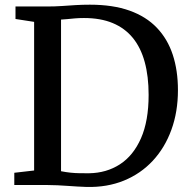

<svg xmlns="http://www.w3.org/2000/svg" viewBox="-20 -770 794 799"><path d="M340.5 8Q322 7.5 301.8 6.2Q281.5 5 260.5 3.5Q239.5 2 219 1Q198.5 0 179 0H39.5V-51L122 -60.5V-679L44.5 -691V-743H177.5Q209 -743 237.8 -745Q266.5 -747 295 -748.8Q323.5 -750.5 354 -750.5Q450 -750.5 519.2 -725.8Q588.5 -701 633 -654.2Q677.5 -607.5 699 -542Q720.5 -476.5 720.5 -395Q720.5 -304.5 693.2 -229.8Q666 -155 615.8 -101Q565.5 -47 495.8 -18.5Q426 10 340.5 8ZM350.5 -49Q423 -50 479 -86.2Q535 -122.5 566.8 -194.8Q598.5 -267 598.5 -375Q598.5 -452.5 582.2 -512Q566 -571.5 532.8 -612.2Q499.5 -653 449 -674Q398.5 -695 329.5 -695Q309 -695 291.8 -693.5Q274.5 -692 260 -690.5Q245.5 -689 234 -688.5V-57.5Q254 -53.5 273 -51.5Q292 -49.5 311 -49.2Q330 -49 350.5 -49Z"/></svg>

Font: Merriweather Light 18pt Medium
Style: Regular
Weight: 500
Version: Version 2.100